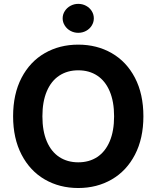

<svg xmlns="http://www.w3.org/2000/svg" viewBox="-20 -943 793 973"><path d="M376.5 9.8Q281.9 9.8 206.9 -33.6Q132 -76.9 89.2 -159.4Q46.4 -241.9 46.4 -353.5Q46.4 -466.6 89.2 -548.7Q132 -630.7 206.9 -673.7Q281.9 -716.8 376.5 -716.8Q471.2 -716.8 546.2 -673.7Q621.1 -630.7 663.9 -548.7Q706.7 -466.6 706.7 -353.5Q706.7 -241.4 663.9 -159.1Q621.1 -76.9 546.2 -33.6Q471.2 9.8 376.5 9.8ZM376.5 -586.7Q321.5 -586.7 280.5 -559.8Q239.5 -532.9 217.2 -480.4Q194.9 -428 194.9 -353.5Q194.9 -279 217.2 -226.6Q239.5 -174.2 280.5 -147.3Q321.5 -120.4 376.5 -120.4Q432 -120.4 472.8 -147.3Q513.6 -174.2 535.9 -226.6Q558.2 -279 558.2 -353.5Q558.2 -428 535.9 -480.4Q513.6 -532.9 472.8 -559.8Q432 -586.7 376.5 -586.7ZM297.5 -850Q297.5 -870.1 308.4 -886.9Q319.2 -903.8 337.3 -913.6Q355.4 -923.4 376.5 -923.4Q398.1 -923.4 416.2 -913.6Q434.3 -903.8 444.9 -886.9Q455.5 -870.1 455.5 -850Q455.5 -830.4 444.9 -813.4Q434.3 -796.3 416.2 -786.5Q398.1 -776.7 376.5 -776.7Q355.4 -776.7 337.3 -786.5Q319.2 -796.3 308.4 -813.4Q297.5 -830.4 297.5 -850Z"/></svg>

Font: Pretendard JP Variable
Style: Regular
Weight: 400
Designer: Base glyphs from Inter by Rasmus Andersson; Hangul glyphs from Noto Sans CJK(Source Han Sans) by Jang Soo-young and Kang
Foundry: Kil Hyung-jin
Version: Version 1.307;Glyphs 3.2 (3192)